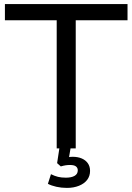

<svg xmlns="http://www.w3.org/2000/svg" viewBox="-20 -725 647 938"><path d="M257 0V-626H4V-705H603V-626H350V0ZM307 193Q280 193 255.5 187.5Q231 182 214 173L229 126Q247 135 263.5 139Q280 143 302 143Q329 143 344.5 134Q360 125 360 107Q360 95 351 88Q342 81 322 81Q311 81 301 82.5Q291 84 277 88L259 72L273 -20H328L315 56L289 48Q301 45 313 43Q325 41 335 41Q360 41 379 49Q398 57 409 72.5Q420 88 420 110Q420 135 406 153.5Q392 172 366 182.5Q340 193 307 193Z"/></svg>

Font: Nunito Sans 12pt Medium
Style: Regular
Weight: 500
Designer: Vernon Adams
Foundry: Vernon Adams
Version: Version 3.101;gftools[0.9.27]